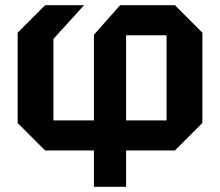

<svg xmlns="http://www.w3.org/2000/svg" viewBox="-20 -580 848 740"><path d="M466 -116H622V-444H466ZM154 0 48 -106V-454L154 -560H304L186 -430V-116H342V-446L443 -560H654L760 -454V-106L654 0H466V140H342V0Z"/></svg>

Font: Tektur SemiBold
Style: Regular
Weight: 600
Designer: Adam Jagosz
Foundry: Adam Jagosz
Version: Version 1.005;gftools[0.9.30]